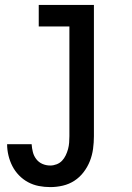

<svg xmlns="http://www.w3.org/2000/svg" viewBox="-20 -540 540 783"><path d="M185 223Q161 223 138 218.5Q115 214 94.5 203Q74 192 57.5 175Q41 158 30.5 137.5Q20 117 14.5 94Q9 71 9 48H109Q110 64 114 80Q118 96 128 109Q138 122 153 128.5Q168 135 185 135Q198 135 211 130Q224 125 233 115.5Q242 106 248 93.5Q254 81 257.5 68Q261 55 262 41.5Q263 28 263 15V-432H138V-520H363V15Q363 41 359.5 67Q356 93 346.5 117Q337 141 321 162Q305 183 283.5 197Q262 211 236.5 217Q211 223 185 223Z"/></svg>

Font: Iosevka Curly Semibold
Style: Regular
Weight: 600
Monospace: yes
Designer: Belleve Invis
Foundry: Belleve Invis
Version: Version 22.1.2; ttfautohint (v1.8.4)